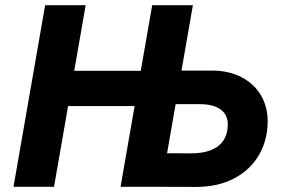

<svg xmlns="http://www.w3.org/2000/svg" viewBox="-20 -720 1087 740"><path d="M723.4 -700 601.4 0H444.6L566.6 -700ZM32 0 154 -700H310.2L188.2 0ZM186 -311.2 208.4 -447.2H572.4L550 -311.2ZM613.6 -129.4 718.2 -129Q763 -129 794.4 -142Q825.8 -155 841.9 -180.1Q858 -205.2 858 -241.2Q858 -266 845.5 -283.2Q833 -300.4 808.9 -309.5Q784.8 -318.6 750.6 -318.6H646.4L668.4 -448H796.4Q861 -448 909.7 -423.1Q958.4 -398.2 985 -353.9Q1011.6 -309.6 1011.6 -252.6Q1011.6 -180.8 978.4 -123.2Q945.2 -65.6 882.5 -32.4Q819.8 0.8 733.8 0.4L590 0Z"/></svg>

Font: Fixel Italic Variable Display Thin
Style: Italic
Weight: 100
Italic angle: -10°
Designer: AlfaBravo + MacPaw
Foundry: Kyrylo Tkachov, Marchela Mozhyna, Serhii Makarenko, Maria Weinstein, Zakhar Kryvoshyya
Version: Version 1.210;Glyphs 3.2 (3217)